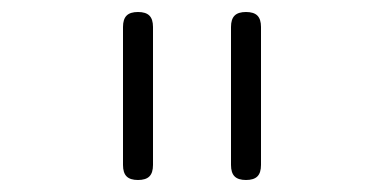

<svg xmlns="http://www.w3.org/2000/svg" viewBox="-20 -760 640 320"><path d="M365 -485V-715Q365 -728 371 -734Q377 -740 390 -740Q403 -740 409 -734Q415 -728 415 -715V-485Q415 -472 409 -466Q403 -460 390 -460Q377 -460 371 -466Q365 -472 365 -485ZM185 -485V-715Q185 -728 191 -734Q197 -740 210 -740Q223 -740 229 -734Q235 -728 235 -715V-485Q235 -472 229 -466Q223 -460 210 -460Q197 -460 191 -466Q185 -472 185 -485Z"/></svg>

Font: Maple Mono NL Thin
Style: Regular
Weight: 250
Monospace: yes
Designer: subframe7536
Version: Version 7.000